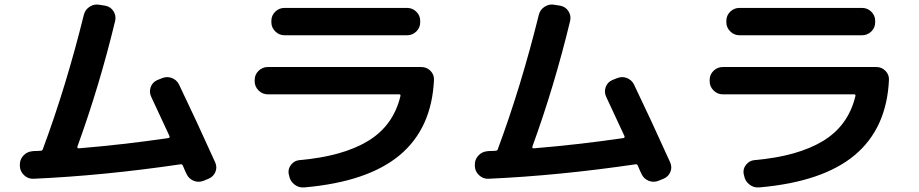

<svg xmlns="http://www.w3.org/2000/svg" viewBox="-20 -778 4040 844"><path d="M127 7.8Q103.5 8.8 85.9 -7.8Q68.4 -24.4 67.4 -46.9V-52.7Q66.4 -76.2 82.5 -93.8Q98.6 -111.3 122.1 -113.3Q127.9 -114.3 140.1 -114.3Q152.3 -114.3 158.2 -115.2Q166 -115.2 168.9 -123V-124Q270.5 -397.5 348.6 -712.9Q354.5 -736.3 375 -749Q395.5 -761.7 418 -756.8L443.4 -752.9Q466.8 -748 479 -728.5Q491.2 -709 486.3 -686.5Q417 -399.4 320.3 -133.8Q318.4 -126 326.2 -126Q517.6 -141.6 719.7 -170.9Q728.5 -172.9 724.6 -180.7Q670.9 -296.9 645.5 -350.6Q634.8 -372.1 642.1 -394Q649.4 -416 670.9 -425.8L690.4 -433.6Q712.9 -443.4 734.4 -435.5Q755.9 -427.7 766.6 -407.2Q840.8 -252.9 925.8 -64.5Q935.5 -43 926.8 -22Q918 -1 896.5 7.8L875 16.6Q852.5 25.4 831.1 16.6Q809.6 7.8 799.8 -13.7Q798.8 -14.6 793 -28.3Q787.1 -42 784.2 -48.8Q781.2 -57.6 773.4 -55.7Q434.6 -5.9 127 7.8Z M1157.2 -363.3Q1133.8 -363.3 1116.7 -380.4Q1099.6 -397.5 1099.6 -419.9V-426.8Q1099.6 -450.2 1116.7 -466.8Q1133.8 -483.4 1157.2 -483.4H1832Q1855.5 -483.4 1872.1 -466.8Q1888.7 -450.2 1887.7 -426.8Q1877.9 -213.9 1737.3 -96.2Q1596.7 21.5 1317.4 45.9Q1293 47.9 1273.9 32.7Q1254.9 17.6 1251 -5.9L1249 -13.7Q1245.1 -36.1 1259.8 -54.2Q1274.4 -72.3 1296.9 -74.2Q1486.3 -90.8 1597.7 -158.2Q1709 -225.6 1740.2 -355.5Q1742.2 -363.3 1734.4 -363.3ZM1230.5 -743.2H1769.5Q1793 -743.2 1810.1 -726.6Q1827.1 -710 1827.1 -686.5V-679.7Q1827.1 -656.2 1810.1 -639.6Q1793 -623 1769.5 -623H1230.5Q1207 -623 1189.9 -640.1Q1172.9 -657.2 1172.9 -679.7V-686.5Q1172.9 -710 1189.9 -726.6Q1207 -743.2 1230.5 -743.2Z M2127 7.8Q2103.5 8.8 2085.9 -7.8Q2068.4 -24.4 2067.4 -46.9V-52.7Q2066.4 -76.2 2082.5 -93.8Q2098.6 -111.3 2122.1 -113.3Q2127.9 -114.3 2140.1 -114.3Q2152.3 -114.3 2158.2 -115.2Q2166 -115.2 2168.9 -123V-124Q2270.5 -397.5 2348.6 -712.9Q2354.5 -736.3 2375 -749Q2395.5 -761.7 2418 -756.8L2443.4 -752.9Q2466.8 -748 2479 -728.5Q2491.2 -709 2486.3 -686.5Q2417 -399.4 2320.3 -133.8Q2318.4 -126 2326.2 -126Q2517.6 -141.6 2719.7 -170.9Q2728.5 -172.9 2724.6 -180.7Q2670.9 -296.9 2645.5 -350.6Q2634.8 -372.1 2642.1 -394Q2649.4 -416 2670.9 -425.8L2690.4 -433.6Q2712.9 -443.4 2734.4 -435.5Q2755.9 -427.7 2766.6 -407.2Q2840.8 -252.9 2925.8 -64.5Q2935.5 -43 2926.8 -22Q2918 -1 2896.5 7.8L2875 16.6Q2852.5 25.4 2831.1 16.6Q2809.6 7.8 2799.8 -13.7Q2798.8 -14.6 2793 -28.3Q2787.1 -42 2784.2 -48.8Q2781.2 -57.6 2773.4 -55.7Q2434.6 -5.9 2127 7.8Z M3157.2 -363.3Q3133.8 -363.3 3116.7 -380.4Q3099.6 -397.5 3099.6 -419.9V-426.8Q3099.6 -450.2 3116.7 -466.8Q3133.8 -483.4 3157.2 -483.4H3832Q3855.5 -483.4 3872.1 -466.8Q3888.7 -450.2 3887.7 -426.8Q3877.9 -213.9 3737.3 -96.2Q3596.7 21.5 3317.4 45.9Q3293 47.9 3273.9 32.7Q3254.9 17.6 3251 -5.9L3249 -13.7Q3245.1 -36.1 3259.8 -54.2Q3274.4 -72.3 3296.9 -74.2Q3486.3 -90.8 3597.7 -158.2Q3709 -225.6 3740.2 -355.5Q3742.2 -363.3 3734.4 -363.3ZM3230.5 -743.2H3769.5Q3793 -743.2 3810.1 -726.6Q3827.1 -710 3827.1 -686.5V-679.7Q3827.1 -656.2 3810.1 -639.6Q3793 -623 3769.5 -623H3230.5Q3207 -623 3189.9 -640.1Q3172.9 -657.2 3172.9 -679.7V-686.5Q3172.9 -710 3189.9 -726.6Q3207 -743.2 3230.5 -743.2Z"/></svg>

Font: Rounded Mgen+ 1mn bold
Style: Bold
Weight: 700
Designer: [Source Han Sans]
Ryoko NISHIZUKA  (kana & ideographs); Paul D. Hunt (Latin, Greek & Cyrillic); Wenlong ZHANG  (bopomofo
Version: Version 1.059.20150602